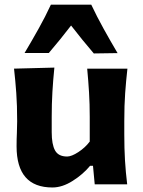

<svg xmlns="http://www.w3.org/2000/svg" viewBox="-20 -795 618 828"><path d="M206 13.5Q51.5 13.5 51.5 -164Q51.5 -196.5 52.8 -221.2Q54 -246 54 -272Q54 -342 50.2 -393.8Q46.5 -445.5 40.5 -499L214.5 -503.5Q209 -450 206 -398.2Q203 -346.5 203 -291V-225Q203 -172 217.5 -146Q232 -120 269.5 -120Q288.5 -120 318 -139.2Q347.5 -158.5 367 -184.5V-291Q367 -346.5 364 -396Q361 -445.5 356 -499H529.5Q523.5 -445.5 519.8 -393.8Q516 -342 516 -272V-216Q516 -154 519 -103.8Q522 -53.5 528.5 0H388.5L381 -80H368.5Q338 -43 293.2 -14.8Q248.5 13.5 206 13.5ZM384.5 -564.5Q334 -623.5 286.5 -685Q241 -625.5 190.5 -566.5H86Q117 -618.5 146.2 -670.8Q175.5 -723 199.5 -775H373.5Q398 -723 427 -670.8Q456 -618.5 487 -566Z"/></svg>

Font: Commissioner Flair
Style: Bold
Weight: 700
Designer: Kostas Bartsokas
Foundry: Kostas Bartsokas
Version: Version 1.000; ttfautohint (v1.8.3)